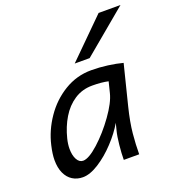

<svg xmlns="http://www.w3.org/2000/svg" viewBox="-139 -878 921 1002"><g transform="rotate(-20 321.0 -377.0)"><path d="M398.9 -157.7 408.7 -196.3Q380.9 -147.9 335.4 -99.4Q290 -50.8 240.5 -19.3Q190.9 12.2 151.4 12.2Q119.1 12.2 94.2 -3.4Q69.3 -19 55.4 -49.3Q41.5 -79.6 41.5 -122.1Q41.5 -155.3 52.2 -201.2Q69.8 -278.3 116.5 -346.4Q163.1 -414.6 231.9 -456.3Q300.8 -498 381.3 -498Q426.8 -498 472.4 -491.9Q518.1 -485.8 554.2 -476.1L498.5 -253.4Q479 -174.8 473.1 -113.8Q467.3 -52.7 467.3 0H381.8Q381.8 -35.2 386.5 -81.5Q391.1 -127.9 398.9 -157.7ZM359.4 -420.9Q303.2 -420.9 259.5 -392.1Q215.8 -363.3 186.8 -314.9Q157.7 -266.6 142.6 -206.1Q135.3 -176.8 135.3 -150.9Q135.3 -114.7 147.9 -91.6Q160.6 -68.4 181.6 -68.4Q213.4 -68.4 268.8 -118.4Q324.2 -168.5 372.6 -236.1Q420.9 -303.7 432.6 -351.6L447.8 -412.6Q411.1 -420.9 359.4 -420.9ZM642.1 -765.6 396 -560.1H313L520.5 -765.6Z"/></g></svg>

Font: Lesson One
Style: Italic
Weight: 400
Italic angle: -14°
Designer: But Ko, Victor Gaultney, Annie Olsen, Julie Remington, Don Collingsworth, Eric Hays, Becca Hirsbrunner
Version: Version 1.100